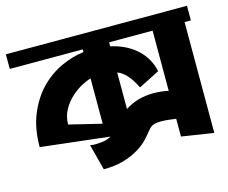

<svg xmlns="http://www.w3.org/2000/svg" viewBox="-87 -660 955 804"><g transform="rotate(-15 390.5 -258.5)"><path d="M-2 -543.9H783.2V-480.5H755.9V0L617.2 -21.5V-98.6Q577.1 -104.5 552.7 -104.5Q535.2 -104.5 522.9 -101.1Q510.7 -97.7 501 -86.9L493.2 -78.1Q481.4 -62.5 463.4 -43.9Q445.3 -25.4 418.5 -9.8Q391.6 5.9 355 16.6Q318.4 27.3 269.5 27.3L240.2 -85L253.9 -83H264.6Q278.3 -83 296.4 -85.4Q314.5 -87.9 332 -97.7L34.2 -131.8Q34.2 -211.9 59.1 -272.5Q84 -333 124 -374.5Q164.1 -416 214.4 -439.5Q264.6 -462.9 314.5 -468.8V-480.5H-2ZM617.2 -480.5H428.7V-462.9Q458 -457 485.4 -444.3Q512.7 -431.6 535.2 -412.6Q557.6 -393.6 573.2 -368.2Q588.9 -342.8 595.7 -310.5L504.9 -264.6Q470.7 -335 428.7 -349.6V-191.4Q482.4 -226.6 551.8 -226.6Q585.9 -226.6 617.2 -219.7ZM314.5 -158.2V-354.5Q295.9 -349.6 272 -336.4Q248 -323.2 226.1 -302.7Q204.1 -282.2 189 -254.4Q173.8 -226.6 173.8 -192.4Z"/></g></svg>

Font: Shorif Bongobondhu ANSI V2
Style: Regular
Weight: 400
Designer: Shorif Uddin Shishir, Shorif art & Design, e-mail : shorifart@gmail.com, facebook : Shorif2001
Foundry: Lipighor Font Foundry
Version: Designed By Shorif Uddin Shishir | Build By Niladri Shekhar 